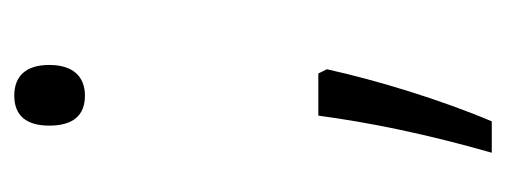

<svg xmlns="http://www.w3.org/2000/svg" viewBox="-240 -339 709 269"><g transform="rotate(-90 114.5 -204.5)"><path d="M73 -490C73 -457 87 -440 115 -440C142 -440 158 -457 158 -490C158 -522 143 -539 115 -539C87 -539 73 -522 73 -490ZM152 -101 146 -113H87C77 -39 61 39 35 130H79C109 59 136 -29 152 -101Z"/></g></svg>

Font: Noto Sans SemiCondensed Light
Style: Regular
Weight: 300
Width: 4
Designer: Monotype Design Team
Foundry: Monotype Imaging Inc.
Version: Version 2.013